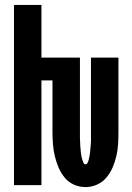

<svg xmlns="http://www.w3.org/2000/svg" viewBox="-20 -755 540 783"><path d="M329 8Q304 8 281.5 -2Q259 -12 243.5 -31Q228 -50 218.5 -72.5Q209 -95 203.5 -118.5Q198 -142 196 -166.5Q194 -191 194 -215V-427H149V0H37V-735H149V-520H306V-215Q306 -209 306 -203.5Q306 -198 306 -192.5Q306 -187 306.5 -181Q307 -175 307 -169.5Q307 -164 307.5 -158.5Q308 -153 308.5 -147Q309 -141 309.5 -135.5Q310 -130 311 -124.5Q312 -119 313 -113.5Q314 -108 316 -102.5Q318 -97 320.5 -91Q323 -85 329 -85Q334 -85 337 -91Q340 -97 341.5 -102.5Q343 -108 344 -113.5Q345 -119 346 -124.5Q347 -130 347.5 -135.5Q348 -141 348.5 -147Q349 -153 349.5 -158.5Q350 -164 350.5 -169.5Q351 -175 351 -181Q351 -187 351 -192.5Q351 -198 351 -203.5Q351 -209 351 -215V-520H463V-215Q463 -191 461.5 -166.5Q460 -142 454.5 -118.5Q449 -95 439.5 -72.5Q430 -50 414 -31Q398 -12 375.5 -2Q353 8 329 8Z"/></svg>

Font: Iosevka Term Curly Heavy
Style: Regular
Weight: 900
Designer: Belleve Invis
Foundry: Belleve Invis
Version: Version 32.3.0